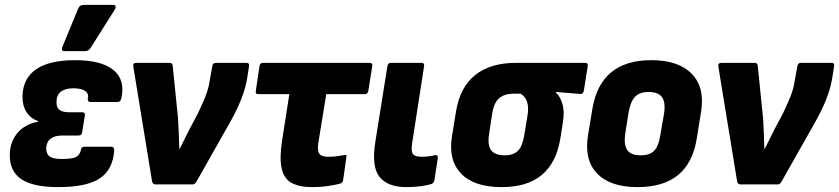

<svg xmlns="http://www.w3.org/2000/svg" viewBox="-20 -754 3431 785"><path d="M218 11Q115 11 67 -21.5Q19 -54 20 -122Q21 -175 52 -211Q83 -247 135 -256L136 -259Q104 -270 87.5 -297Q71 -324 72 -362Q74 -434 128 -471Q182 -508 287 -508Q394 -508 443.5 -468Q493 -428 476 -351Q472 -337 461 -337H350Q338 -337 339 -350Q344 -371 328.5 -382Q313 -393 280 -393Q246 -393 228.5 -379Q211 -365 211 -337Q210 -316 222.5 -305.5Q235 -295 262 -295H316Q329 -295 327 -282L316 -214Q315 -200 301 -200H235Q204 -200 187 -187Q170 -174 169 -148Q169 -124 183.5 -114Q198 -104 233 -104Q276 -104 291.5 -112.5Q307 -121 311 -142Q312 -154 325 -154H435Q447 -154 447 -140Q442 -61 388.5 -25Q335 11 218 11ZM242 -545Q235 -545 233.5 -550.5Q232 -556 235 -562L300 -720Q304 -728 309.5 -731Q315 -734 323 -734H443Q451 -734 452.5 -728.5Q454 -723 450 -716L351 -559Q343 -545 327 -545Z M616 0Q605 0 602 -11L525 -482Q523 -497 537 -497H673Q685 -497 686 -486L708 -269Q710 -238 711 -207.5Q712 -177 713 -146H715Q725 -167 736 -188Q747 -209 757 -230L789 -290Q800 -314 810 -336Q820 -358 827.5 -381Q835 -404 838 -428L848 -483Q850 -497 862 -497H988Q1001 -497 998 -482L991 -437Q986 -406 976 -375.5Q966 -345 952 -315Q938 -285 920 -253L783 -11Q777 0 767 0Z M1256 11Q1204 11 1172.5 -6Q1141 -23 1131.5 -66Q1122 -109 1134 -184L1163 -369H1036Q1023 -369 1026 -383L1041 -484Q1043 -497 1056 -497H1491Q1504 -497 1502 -484L1486 -383Q1484 -369 1471 -369H1314L1281 -167Q1277 -138 1285.5 -125.5Q1294 -113 1322 -113Q1341 -113 1358.5 -115.5Q1376 -118 1388 -120Q1399 -123 1396 -110L1383 -18Q1382 -12 1379 -8.5Q1376 -5 1370 -3Q1351 2 1321 6.5Q1291 11 1256 11Z M1641 11Q1565 11 1531.5 -31Q1498 -73 1515 -177L1564 -484Q1566 -497 1579 -497H1703Q1716 -497 1714 -484L1665 -168Q1660 -136 1668 -124.5Q1676 -113 1705 -113Q1719 -113 1733.5 -115Q1748 -117 1760 -120Q1771 -121 1770 -108L1756 -16Q1753 -4 1742 -1Q1724 4 1698.5 7.5Q1673 11 1641 11Z M2031 11Q1918 11 1865 -44.5Q1812 -100 1828 -197L1844 -296Q1860 -397 1922.5 -447Q1985 -497 2089 -497H2372Q2385 -497 2383 -484L2367 -383Q2364 -368 2351 -370L2253 -378V-375Q2269 -362 2279 -330.5Q2289 -299 2281 -251L2271 -188Q2255 -89 2195.5 -39Q2136 11 2031 11ZM2043 -119Q2079 -119 2097.5 -137.5Q2116 -156 2123 -199L2136 -277Q2141 -306 2138 -324Q2135 -342 2127.5 -353Q2120 -364 2108 -371H2079Q2043 -371 2021 -352.5Q1999 -334 1992 -287L1979 -202Q1973 -158 1989 -138.5Q2005 -119 2043 -119Z M2587 11Q2475 11 2421.5 -44.5Q2368 -100 2384 -200L2402 -309Q2435 -508 2643 -508Q2754 -508 2808.5 -452Q2863 -396 2846 -295L2829 -189Q2813 -88 2752.5 -38.5Q2692 11 2587 11ZM2599 -119Q2637 -119 2655 -138Q2673 -157 2680 -203L2695 -290Q2702 -336 2686.5 -357Q2671 -378 2632 -378Q2595 -378 2576.5 -358.5Q2558 -339 2550 -294L2536 -206Q2530 -161 2545 -140Q2560 -119 2599 -119Z M3008 0Q2997 0 2994 -11L2917 -482Q2915 -497 2929 -497H3065Q3077 -497 3078 -486L3100 -269Q3102 -238 3103 -207.5Q3104 -177 3105 -146H3107Q3117 -167 3128 -188Q3139 -209 3149 -230L3181 -290Q3192 -314 3202 -336Q3212 -358 3219.5 -381Q3227 -404 3230 -428L3240 -483Q3242 -497 3254 -497H3380Q3393 -497 3390 -482L3383 -437Q3378 -406 3368 -375.5Q3358 -345 3344 -315Q3330 -285 3312 -253L3175 -11Q3169 0 3159 0Z"/></svg>

Font: Sofia Sans Semi Condensed Black
Style: Italic
Weight: 900
Italic angle: -9°
Version: Version 4.100